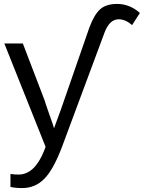

<svg xmlns="http://www.w3.org/2000/svg" viewBox="-20 -749 732 977"><path d="M92.8 208Q57.6 208 33.2 202.1V136.2Q51.8 139.2 74.2 139.2Q155.8 139.2 204.1 19L211.9 -2L2 -527.8H96.2L208 -235.8L212.9 -219.2Q214.4 -215.8 234.9 -155.8Q251 -111.3 254.9 -96.2L290 -191.9L435.1 -609.9Q460 -675.8 490.2 -702.4Q520.5 -729 576.2 -729Q639.6 -729 691.9 -683.1L651.9 -621.1Q619.1 -650.9 584 -650.9Q537.6 -650.9 512.2 -584L294.9 0Q250 117.7 204.1 162.1Q158.2 208 92.8 208Z"/></svg>

Font: Libra Sans Modern
Style: Regular
Weight: 400
Foundry: Stefan Peev, Context Ltd
Version: Version 1.000